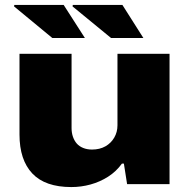

<svg xmlns="http://www.w3.org/2000/svg" viewBox="-20 -746 768 778"><path d="M269 12Q163 12 111 -43Q59 -98 59 -201V-528H270V-227Q270 -208 275.5 -192Q281 -176 291 -164.5Q301 -153 317 -146.5Q333 -140 353 -140Q384 -140 407 -153Q430 -166 443 -188.5Q456 -211 456 -238V-528H667V0H495L482 -83H474Q451 -51 418 -30Q385 -9 347 1.5Q309 12 269 12ZM430 -592 274 -720 275 -726H476L561 -592ZM192 -592 37 -720 38 -726H238L324 -592Z"/></svg>

Font: Archivo SemiExpanded Black
Style: Regular
Weight: 900
Width: 6
Designer: Hector Gatti
Foundry: Omnibus-Type
Version: Version 2.001